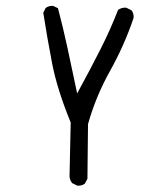

<svg xmlns="http://www.w3.org/2000/svg" viewBox="-20 -499 540 639"><path d="M240.2 119.1Q253.9 119.1 262.7 111.8L271 95.7L272.9 -85.9Q298.8 -178.2 346.2 -262.9Q393.6 -347.7 424.3 -438.5Q424.8 -440.4 424.8 -442.4Q424.8 -456.1 417.5 -464.8L400.9 -473.1Q398.9 -473.6 395 -473.6Q391.1 -473.6 385 -471.9Q378.9 -470.2 373 -466.3Q347.7 -400.9 315.2 -336.7Q282.7 -272.5 236.8 -188Q218.3 -276.4 203.9 -342.8Q189.5 -409.2 172.9 -471.7L157.7 -479Q155.8 -479.5 151.9 -479.5Q147.9 -479.5 142.3 -477.8Q136.7 -476.1 131.8 -472.2L124 -456.5Q137.2 -372.1 153.6 -287.4Q169.9 -202.6 215.3 -91.3L211.4 89.4Q212.9 101.6 220.2 110.4L236.8 118.7Q238.8 119.1 240.2 119.1Z"/></svg>

Font: NaikaiFont
Style: Light
Weight: 300
Version: Version 1.89